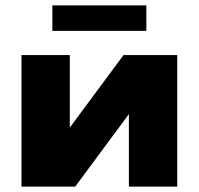

<svg xmlns="http://www.w3.org/2000/svg" viewBox="-20 -695 740 715"><path d="M60 0V-490H240V-220L440 -490H640V0H460V-270L260 0ZM175 -580V-675H525V-580Z"/></svg>

Font: Xolonium
Style: Bold
Weight: 700
Designer: Severin Meyer
Version: Version 4.2